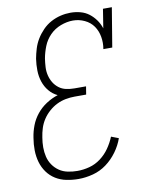

<svg xmlns="http://www.w3.org/2000/svg" viewBox="-85 -804 669 873"><g transform="rotate(-10 250.0 -367.5)"><path d="M207 8Q179 8 151.5 2.5Q124 -3 101.5 -17Q79 -31 63.5 -52.5Q48 -74 40.5 -100Q33 -126 32.5 -154.5Q32 -183 37 -212Q41 -240 51.5 -267.5Q62 -295 81 -318.5Q100 -342 125.5 -358.5Q151 -375 179 -384Q156 -395 140 -414.5Q124 -434 116 -458.5Q108 -483 107.5 -510Q107 -537 111 -564Q115 -586 122 -609Q129 -632 141.5 -652.5Q154 -673 171.5 -691Q189 -709 210.5 -720.5Q232 -732 255 -737.5Q278 -743 301 -743Q325 -743 347 -737Q369 -731 386 -718Q403 -705 416 -687Q429 -669 436 -647L450 -735H491L461 -554H420Q425 -583 420 -611Q415 -639 400 -660.5Q385 -682 359.5 -694Q334 -706 306 -706Q278 -706 249 -695Q220 -684 199 -662.5Q178 -641 167 -613.5Q156 -586 151 -558Q148 -538 147 -518.5Q146 -499 150.5 -480.5Q155 -462 164.5 -446.5Q174 -431 188.5 -420Q203 -409 221.5 -405Q240 -401 260 -401H313L307 -364H254Q233 -364 212 -360Q191 -356 171.5 -346.5Q152 -337 134.5 -321.5Q117 -306 105 -287.5Q93 -269 86.5 -248.5Q80 -228 77 -207Q73 -184 73 -161.5Q73 -139 78 -118Q83 -97 95 -79.5Q107 -62 124.5 -50Q142 -38 164 -33.5Q186 -29 208 -29Q236 -29 264 -36.5Q292 -44 316 -62Q340 -80 357 -104.5Q374 -129 385 -156L419 -143Q408 -111 386.5 -81.5Q365 -52 336.5 -31Q308 -10 274 -1Q240 8 207 8Z"/></g></svg>

Font: Iosevka Curly Slab Extralight
Style: Italic
Weight: 200
Italic angle: -9°
Monospace: yes
Designer: Belleve Invis
Foundry: Belleve Invis
Version: Version 22.1.2; ttfautohint (v1.8.4)